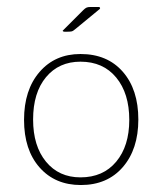

<svg xmlns="http://www.w3.org/2000/svg" viewBox="-20 -522 467 551"><path d="M266 -496 198 -440Q190 -433 186 -432Q182 -431 173 -431H165Q162 -431 160.5 -432.5Q159 -434 162 -436L219 -493Q224 -498 228 -500Q232 -502 240 -502H263Q266 -502 267 -500Q268 -498 266 -496ZM212 9Q138 9 93.5 -41.5Q49 -92 49 -178Q49 -264 93.5 -315.5Q138 -367 211 -367Q288 -367 332.5 -316Q377 -265 377 -179Q377 -94 332.5 -42.5Q288 9 212 9ZM211 -13Q276 -13 313.5 -58Q351 -103 351 -178Q351 -254 313.5 -299.5Q276 -345 211 -345Q149 -345 112 -300.5Q75 -256 75 -179Q75 -103 112 -58Q149 -13 211 -13Z"/></svg>

Font: Zain ExtraLight
Style: Regular
Weight: 200
Designer: Zain,Boutros
Foundry: Mobile Telecommunications Company (Zain), 2024
Version: Version 1.51; ttfautohint (v1.8.4)